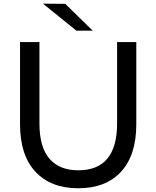

<svg xmlns="http://www.w3.org/2000/svg" viewBox="-20 -1004 841 1033"><path d="M331.1 -983.3 478.9 -838.9H391.1L211.1 -984.4ZM87.8 -335.6V-777.8H192.2V-340Q192.2 -212.2 246.1 -150Q300 -87.8 401.1 -87.8Q610 -87.8 610 -340V-777.8H713.3V-335.6Q713.3 -168.9 631.1 -80Q548.9 8.9 401.1 8.9Q253.3 8.9 170.6 -80Q87.8 -168.9 87.8 -335.6Z"/></svg>

Font: Paperlogy 5 Medium
Style: Regular
Weight: 500
Designer: redesigned by Lee Juim, glyphs from Gmarket Sans & Montserrat
Foundry: PT&
Version: Version 1.001